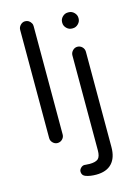

<svg xmlns="http://www.w3.org/2000/svg" viewBox="-138 -785 767 1086"><g transform="rotate(-15 245.5 -242.0)"><path d="M161.1 -39.1V-672.9Q161.1 -684.6 157.2 -690.4Q144.5 -712.9 121.1 -712.9Q105.5 -712.9 93.8 -700.7Q82 -688.5 82 -672.9V-39.1Q82 -23.4 93.8 -11.7Q105.5 0 121.1 0Q137.7 0 149.4 -11.7Q161.1 -23.4 161.1 -39.1ZM367.2 -604.5H373Q390.6 -604.5 404.3 -618.2Q418 -631.8 418 -649.4V-653.3Q418 -670.9 404.3 -684.6Q390.6 -698.2 373 -698.2H367.2Q349.6 -698.2 335.9 -684.6Q322.3 -670.9 322.3 -653.3V-649.4Q322.3 -631.8 335.9 -618.2Q349.6 -604.5 367.2 -604.5ZM286.1 229.5Q346.7 229.5 377.9 196.3Q409.2 163.1 409.2 100.6V-457Q409.2 -473.6 397.5 -485.4Q385.7 -497.1 369.1 -497.1Q353.5 -497.1 341.8 -484.9Q330.1 -472.7 330.1 -457V98.6Q330.1 134.8 315.4 148.4Q299.8 161.1 265.6 161.1Q256.8 161.1 250 160.2H247.1L235.4 159.2Q223.6 159.2 213.9 168.9Q204.1 178.7 204.1 189.5Q204.1 204.1 212.9 212.9Q218.8 217.8 226.6 220.7Q252 229.5 286.1 229.5Z"/></g></svg>

Font: FakePearl
Style: Light
Weight: 350
Version: Version 1.2